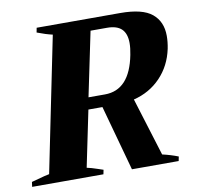

<svg xmlns="http://www.w3.org/2000/svg" viewBox="-98 -781 886 862"><g transform="rotate(-10 344.5 -350.0)"><path d="M498 -307 580 -42Q619 -33 652 -20L648 0H435L353 -298H289L236 -42Q256 -38 285 -28L309 -20L305 0H-20L-17 -22Q59 -43 65 -43L190 -657Q159 -664 120 -679L124 -700H505Q606 -700 649.5 -664Q693 -628 693 -563Q693 -535 687 -505Q671 -429 621 -377Q571 -325 498 -307ZM523 -560Q523 -603 501.5 -624Q480 -645 435 -645H360L299 -352H374Q487 -352 517 -507Q523 -537 523 -560Z"/></g></svg>

Font: Trirong ExtraBold
Style: Italic
Weight: 800
Italic angle: -12°
Designer: Katatrad Team
Foundry: CadsonDemak
Version: Version 1.001